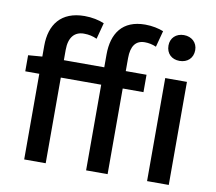

<svg xmlns="http://www.w3.org/2000/svg" viewBox="-86 -911 1136 1011"><g transform="rotate(10 482.0 -405.0)"><path d="M763 0H879V-551H763ZM821 -653C863 -653 893 -680 893 -723C893 -763 863 -791 821 -791C779 -791 750 -763 750 -723C750 -680 779 -653 821 -653ZM31 -458H106V0H221V-458H437V0H552V-458H663V-551H552V-620C552 -686 577 -718 625 -718C644 -718 666 -714 686 -705L709 -792C684 -802 649 -810 611 -810C489 -810 437 -732 437 -619V-551H221V-606C221 -673 251 -707 301 -707C328 -707 349 -702 371 -692L394 -779C366 -791 328 -799 289 -799C163 -799 106 -721 106 -608V-550L31 -544Z"/></g></svg>

Font: Noto Sans JP Medium
Style: Regular
Weight: 500
Designer: Ryoko NISHIZUKA 西塚涼子 (kana, bopomofo & ideographs); Paul D. Hunt (Latin, Greek & Cyrillic); Sandoll Communications 산돌커뮤니
Foundry: Adobe
Version: Version 2.004;hotconv 1.0.118;makeotfexe 2.5.65603